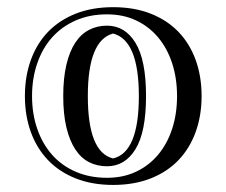

<svg xmlns="http://www.w3.org/2000/svg" viewBox="-20 -484 632 538"><path d="M279.8 -412.1Q330.1 -412.1 359.6 -364Q389.2 -315.9 389.2 -214.8Q389.2 -113.8 359.6 -65.9Q330.1 -18.1 279.8 -18.1Q252 -18.1 229.2 -29.8Q206.5 -41.5 190.7 -65.9Q174.8 -90.3 166 -127.2Q157.2 -164.1 157.2 -214.8Q157.2 -265.1 166 -302.5Q174.8 -339.8 190.7 -364Q206.5 -388.2 229.2 -400.1Q252 -412.1 279.8 -412.1ZM279.8 14.2Q325.2 14.2 361.3 -2.9Q397.5 -20 423.1 -50.5Q448.7 -81.1 462.4 -123Q476.1 -165 476.1 -214.8Q476.1 -264.6 462.4 -306.6Q448.7 -348.6 423.1 -379.2Q397.5 -409.7 361.3 -426.8Q325.2 -443.8 279.8 -443.8Q231.4 -443.8 192.4 -426.8Q153.3 -409.7 126.2 -379.4Q99.1 -349.1 84.5 -306.9Q69.8 -264.6 69.8 -214.8Q69.8 -164.6 84.5 -122.6Q99.1 -80.6 126.2 -50Q153.3 -19.5 192.4 -2.7Q231.4 14.2 279.8 14.2ZM296.9 -463.9Q356 -463.9 402.1 -445.8Q448.2 -427.7 480 -394.8Q511.7 -361.8 528.3 -315.9Q544.9 -270 544.9 -214.8Q544.9 -160.2 528.3 -114.3Q511.7 -68.4 480.2 -35.4Q448.7 -2.4 402.3 15.9Q356 34.2 296.9 34.2Q238.3 34.2 192.1 15.9Q146 -2.4 114.5 -35.4Q83 -68.4 66.4 -114Q49.8 -159.7 49.8 -214.8Q49.8 -270 66.4 -315.9Q83 -361.8 114.7 -394.8Q146.5 -427.7 192.4 -445.8Q238.3 -463.9 296.9 -463.9ZM226.1 -214.8Q226.1 -57.1 296.9 -40Q369.1 -57.1 369.1 -214.8Q369.1 -371.1 296.9 -390.1Q226.1 -371.1 226.1 -214.8Z"/></svg>

Font: Jacques Francois Shadow
Style: Regular
Weight: 400
Designer: Alexei Vanyashin, Nikita Kanarev (i@xarsok.ru)
Foundry: Cyreal (www.cyreal.org)
Version: Version 1.003